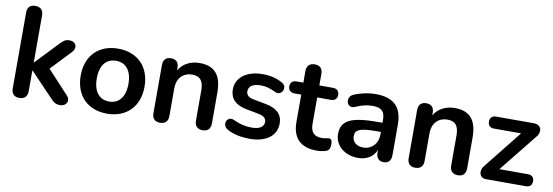

<svg xmlns="http://www.w3.org/2000/svg" viewBox="-54 -1092 4269 1481"><g transform="rotate(10 2080.0 -351.5)"><path d="M127 8C168 8 190 -15 190 -56V-218H192L366 -36C393 -7 409 8 447 8C493 8 521 -36 485 -75L318 -255L468 -413C503 -450 484 -497 433 -497C398 -497 383 -482 357 -455L192 -281H190V-650C190 -691 167 -713 127 -713C87 -713 65 -691 65 -650V-56C65 -15 87 8 127 8Z M814 10C965 10 1064 -88 1064 -245C1064 -401 965 -499 814 -499C662 -499 564 -401 564 -245C564 -88 662 10 814 10ZM814 -85C739 -85 690 -139 690 -245C690 -351 739 -404 814 -404C888 -404 938 -351 938 -245C938 -139 888 -85 814 -85Z M1229 8C1270 8 1292 -15 1292 -56V-275C1292 -351 1339 -401 1412 -401C1472 -401 1500 -368 1500 -292V-56C1500 -15 1523 8 1563 8C1603 8 1625 -15 1625 -56V-298C1625 -434 1569 -499 1452 -499C1382 -499 1322 -469 1289 -413V-434C1289 -475 1267 -497 1228 -497C1189 -497 1167 -475 1167 -434V-56C1167 -15 1189 8 1229 8Z M1931 10C2057 10 2140 -48 2140 -146C2140 -218 2094 -260 2008 -276L1908 -295C1869 -302 1851 -321 1851 -349C1851 -386 1882 -411 1947 -411C1981 -411 2019 -402 2061 -381C2117 -353 2153 -432 2103 -460C2055 -487 2005 -499 1946 -499C1823 -499 1738 -438 1738 -343C1738 -272 1782 -227 1865 -211L1965 -192C2006 -184 2027 -168 2027 -138C2027 -102 1996 -78 1932 -78C1887 -78 1841 -87 1788 -112C1733 -138 1699 -62 1754 -30C1804 -1 1873 10 1931 10Z M2459 10C2480 10 2513 5 2530 -1C2553 -9 2560 -31 2560 -58C2560 -92 2548 -101 2532 -100C2518 -99 2501 -93 2479 -93C2416 -93 2390 -125 2390 -189V-395H2496C2528 -395 2546 -412 2546 -442C2546 -472 2528 -489 2496 -489H2390V-580C2390 -621 2368 -643 2328 -643C2288 -643 2265 -621 2265 -580V-489H2213C2181 -489 2163 -472 2163 -442C2163 -412 2181 -395 2213 -395H2265V-182C2265 -56 2328 10 2459 10Z M2780 10C2849 10 2900 -23 2922 -78V-56C2922 -15 2943 8 2981 8C3018 8 3039 -15 3039 -56V-296C3039 -435 2971 -499 2828 -499C2781 -499 2723 -489 2662 -464C2600 -439 2627 -344 2691 -374C2740 -397 2785 -405 2824 -405C2893 -405 2920 -378 2920 -311V-290H2885C2673 -290 2597 -252 2597 -145C2597 -57 2674 10 2780 10ZM2806 -76C2751 -76 2719 -107 2719 -151C2719 -202 2761 -218 2886 -218H2920V-196C2920 -126 2871 -76 2806 -76Z M3228 8C3269 8 3291 -15 3291 -56V-275C3291 -351 3338 -401 3411 -401C3471 -401 3499 -368 3499 -292V-56C3499 -15 3522 8 3562 8C3602 8 3624 -15 3624 -56V-298C3624 -434 3568 -499 3451 -499C3381 -499 3321 -469 3288 -413V-434C3288 -475 3266 -497 3227 -497C3188 -497 3166 -475 3166 -434V-56C3166 -15 3188 8 3228 8Z M4094 0C4125 0 4142 -17 4142 -47C4142 -77 4125 -94 4094 -94H3870L4108 -391C4145 -432 4130 -489 4071 -489H3775C3744 -489 3727 -472 3727 -442C3727 -412 3744 -395 3775 -395H3987L3752 -100C3714 -58 3729 0 3781 0Z"/></g></svg>

Font: Nunito
Style: Bold
Weight: 700
Designer: Vernon Adams
Foundry: Vernon Adams
Version: Version 3.602